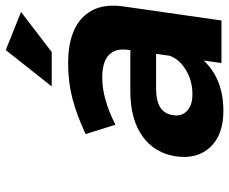

<svg xmlns="http://www.w3.org/2000/svg" viewBox="-86 -720 812 681"><g transform="rotate(-90 320.5 -379.0)"><path d="M106.9 -161.1Q118.2 -237.3 178 -280Q237.8 -322.8 335.9 -323.2H483.9L484.9 -333Q490.7 -376.5 466.1 -399.7Q441.4 -422.9 386.2 -422.9Q310.5 -422.9 219.2 -376L186 -481.9Q254.4 -513.7 312.5 -528.8Q370.6 -543.9 438 -543.9Q545.9 -543.9 598.6 -493.2Q651.4 -442.4 639.2 -351.1L588.9 0H438L446.8 -63Q381.3 6.8 268.1 6.8Q183.1 6.8 139.6 -39.8Q96.2 -86.4 106.9 -161.1ZM252.9 -170.9Q248.5 -140.1 268.6 -121.6Q288.6 -103 327.1 -103Q375 -103 413.3 -126.2Q451.7 -149.4 463.9 -184.1L470.2 -231.9H349.1Q304.2 -231.9 280.8 -217.3Q257.3 -202.6 252.9 -170.9ZM355 -602.1 483.9 -765.1 619.1 -710.9 477.1 -602.1Z"/></g></svg>

Font: Trueno SemiBold
Style: Italic
Weight: 600
Designer: Julieta Ulanovsky
Foundry: Julieta Ulanovsky
Version: Version 3.001b | FøM Fix